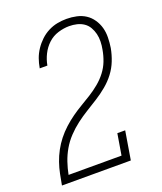

<svg xmlns="http://www.w3.org/2000/svg" viewBox="-138 -832 775 920"><g transform="rotate(-20 250.0 -371.5)"><path d="M18 0V-1Q23 -29 28.5 -56.5Q34 -84 43.5 -111.5Q53 -139 67 -165Q81 -191 99.5 -214.5Q118 -238 140.5 -258.5Q163 -279 187.5 -296.5Q212 -314 237.5 -329Q263 -344 288.5 -360Q314 -376 337.5 -395.5Q361 -415 379 -438.5Q397 -462 407.5 -489Q418 -516 423 -545Q423 -545 423 -545Q423 -545 423 -545Q427 -565 427.5 -585.5Q428 -606 423.5 -624.5Q419 -643 409.5 -659.5Q400 -676 384.5 -686.5Q369 -697 350 -701.5Q331 -706 311 -706Q283 -706 254 -697Q225 -688 203 -667.5Q181 -647 167.5 -620Q154 -593 149 -565Q149 -564 149 -564Q149 -564 149 -564H109Q109 -564 109.5 -564.5Q110 -565 110 -565Q114 -589 122 -611.5Q130 -634 144 -655Q158 -676 176.5 -693.5Q195 -711 217.5 -722.5Q240 -734 263.5 -738.5Q287 -743 311 -743Q337 -743 362 -737.5Q387 -732 407 -719Q427 -706 441 -685.5Q455 -665 461.5 -641.5Q468 -618 467.5 -591.5Q467 -565 463 -539Q457 -507 445 -476.5Q433 -446 413 -419.5Q393 -393 366.5 -371Q340 -349 311.5 -331Q283 -313 254.5 -295.5Q226 -278 199 -257.5Q172 -237 148.5 -212Q125 -187 108.5 -158.5Q92 -130 81.5 -99Q71 -68 65 -37H335L353 -145H393L369 0Z"/></g></svg>

Font: Iosevka Slab XLtObl
Style: Regular
Weight: 200
Italic angle: -9°
Monospace: yes
Designer: Belleve Invis
Foundry: Belleve Invis
Version: Version 11.1.1; ttfautohint (v1.8.3)